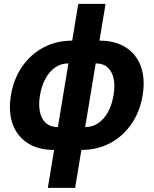

<svg xmlns="http://www.w3.org/2000/svg" viewBox="-20 -751 781 976"><path d="M254.9 11.2Q174.3 11.2 120.4 -23.7Q66.4 -58.6 44.2 -120.8Q22 -183.1 35.6 -266.1Q49.3 -349.6 92.3 -412.1Q135.3 -474.6 200.7 -509.5Q266.1 -544.4 346.7 -544.4H485.4Q566.4 -544.4 620.4 -509.5Q674.3 -474.6 696.5 -412.4Q718.8 -350.1 705.1 -266.6Q691.4 -183.6 648.4 -121.1Q605.5 -58.6 540.3 -23.7Q475.1 11.2 393.6 11.2ZM273.9 -105H413.1Q450.7 -105 480.2 -125.5Q509.8 -146 529.5 -182.4Q549.3 -218.8 557.1 -266.6Q565.4 -314.9 557.6 -351.3Q549.8 -387.7 527.1 -408.2Q504.4 -428.7 466.3 -428.7H327.6Q290 -428.7 260.5 -408.2Q231 -387.7 211.2 -351.3Q191.4 -314.9 183.1 -266.6Q175.3 -219.2 182.9 -182.6Q190.4 -146 213.6 -125.5Q236.8 -105 273.9 -105ZM223.1 204.1 377.9 -731.4H516.6L361.8 204.1Z"/></svg>

Font: Inter 20pt
Style: Bold Italic
Weight: 700
Italic angle: -9.3988°
Version: Version 4.001;git-66647c0bb